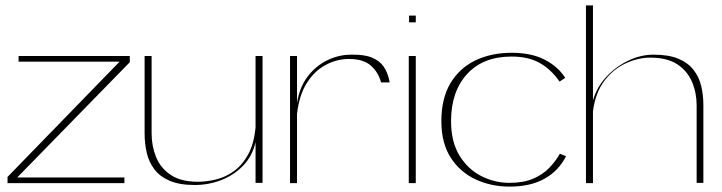

<svg xmlns="http://www.w3.org/2000/svg" viewBox="-20 -680 2680 713"><path d="M8 0V-23L424 -451H49V-472H462V-449L44 -21H442V0Z M703 7Q647 7 610.5 -8.5Q574 -24 553.5 -51Q533 -78 525 -112.5Q517 -147 517 -185V-472H543V-185Q543 -138 559.5 -97Q576 -56 614 -30.5Q652 -5 715 -5Q747 -5 782 -13.5Q817 -22 848 -44Q879 -66 901 -105.5Q923 -145 929 -207V-472H955V-1H929V-152Q917 -100 882.5 -64.5Q848 -29 801 -11Q754 7 703 7Z M1057 0V-472H1083V-297Q1092 -355 1121.5 -394.5Q1151 -434 1194 -455.5Q1237 -477 1285 -477Q1333 -478 1361.5 -466Q1390 -454 1404.5 -433Q1419 -412 1425 -384Q1426 -381 1426 -379Q1426 -377 1427 -374H1395Q1385 -412 1357 -436.5Q1329 -461 1276 -461Q1231 -461 1189.5 -439Q1148 -417 1119.5 -372Q1091 -327 1083 -257V0Z M1498 0V-472H1524V0ZM1499 -597V-622H1524V-597Z M1872 13Q1804 13 1746 -14Q1688 -41 1653.5 -95Q1619 -149 1619 -230Q1619 -314 1652.5 -370.5Q1686 -427 1745 -455.5Q1804 -484 1880 -484Q1953 -484 2002.5 -458.5Q2052 -433 2079 -391L2058 -377Q2027 -422 1984.5 -446Q1942 -470 1880 -470Q1774 -470 1714.5 -405Q1655 -340 1655 -230Q1655 -153 1686.5 -102Q1718 -51 1767.5 -26Q1817 -1 1872 -1Q1924 -1 1960 -16.5Q1996 -32 2020 -57Q2044 -82 2059 -109L2082 -100Q2055 -46 2002.5 -16.5Q1950 13 1872 13Z M2156 0V-660H2182V-307Q2196 -356 2231 -394Q2266 -432 2312.5 -454.5Q2359 -477 2407 -477Q2463 -477 2499 -462Q2535 -447 2555.5 -420.5Q2576 -394 2584 -360.5Q2592 -327 2592 -289V-1H2567V-289Q2567 -335 2550 -375.5Q2533 -416 2495.5 -441Q2458 -466 2394 -466Q2350 -466 2304 -445Q2258 -424 2224.5 -380Q2191 -336 2182 -267V0Z"/></svg>

Font: Panamera Thin
Style: Regular
Weight: 100
Designer: Bastien Sozeau
Foundry: NBR — Bastien Sozeau
Version: Version 3.003;gftools[0.9.33]